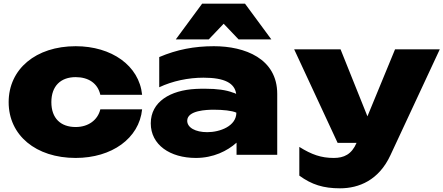

<svg xmlns="http://www.w3.org/2000/svg" viewBox="-20 -841 2409 1043"><path d="M525 -247C511 -189 460 -151 391 -151C310 -151 259 -198 259 -286C259 -374 310 -422 391 -422C460 -422 511 -389 525 -326H752C736 -485 586 -590 391 -590C175 -590 27 -466 27 -286C27 -106 175 17 391 17C587 17 736 -89 752 -247Z M1265 0H1486V-331C1486 -523 1310 -590 1142 -590C1036 -590 941 -572 845 -531V-367C917 -401 1003 -419 1085 -419C1201 -419 1255 -389 1263 -331C1258 -334 1252 -336 1245 -338C1209 -352 1159 -359 1095 -359C1079 -359 1062 -359 1044 -358C905 -351 799 -288 799 -171C799 -54 904 17 1044 17C1139 17 1215 -21 1265 -66ZM935 -627H1114L1195 -712L1276 -627H1454L1311 -821H1078ZM1264 -229C1264 -156 1175 -123 1106 -123C1041 -123 997 -148 997 -185C997 -242 1104 -245 1142 -245C1190 -245 1241 -240 1264 -229Z M1827 182C1930 182 2038 138 2101 2L2369 -573H2126L1976 -209L1830 -573H1578L1814 -65H1917C1890 -2 1848 17 1793 17C1725 17 1673 -1 1606 -43V113C1673 162 1737 182 1827 182Z"/></svg>

Font: Bounded ExtBd
Style: Regular
Weight: 800
Designer: Vlad Churkin
Version: Version 3.0